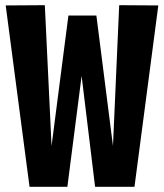

<svg xmlns="http://www.w3.org/2000/svg" viewBox="-20 -721 633 741"><path d="M499 0H347L295 -428L240 0H94L2 -700L153 -701L179 -158L244 -661H352L416 -158L440 -701L591 -700Z"/></svg>

Font: Georama Condensed
Style: Bold
Weight: 700
Width: 3
Designer: Jean-Baptiste Levee
Foundry: Production Type
Version: Version 1.000